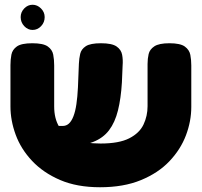

<svg xmlns="http://www.w3.org/2000/svg" viewBox="-20 -768 849 808"><path d="M401 20Q304 20 233 -10.5Q162 -41 115 -91Q68 -141 46 -201Q24 -261 24 -320V-494Q24 -517 28 -538Q32 -559 51 -572.5Q70 -586 116 -586Q162 -586 181 -572.5Q200 -559 204 -538Q208 -517 208 -493V-320Q208 -269 229 -234.5Q250 -200 293 -182Q336 -164 403 -164Q481 -164 524 -186Q567 -208 584 -244Q601 -280 601 -321V-499Q601 -521 605.5 -540.5Q610 -560 629.5 -573Q649 -586 693 -586Q739 -586 758 -572Q777 -558 781 -537Q785 -516 785 -493V-318Q785 -258 762.5 -198.5Q740 -139 693 -89.5Q646 -40 573 -10Q500 20 401 20ZM198 -154 196 -238H244Q259 -238 270 -248Q281 -258 289 -278.5Q297 -299 301.5 -329.5Q306 -360 308 -400L312 -500Q313 -522 317.5 -541.5Q322 -561 341 -573.5Q360 -586 405 -586Q451 -586 470.5 -572.5Q490 -559 494 -537.5Q498 -516 496 -492L493 -421Q489 -354 476.5 -303.5Q464 -253 439 -220Q414 -187 371.5 -170.5Q329 -154 266 -154ZM117 -642Q97 -642 82 -658Q67 -674 67 -696Q67 -717 82 -732.5Q97 -748 117 -748Q137 -748 152.5 -732.5Q168 -717 168 -696Q168 -674 153 -658Q138 -642 117 -642Z"/></svg>

Font: Fredoka SemiExpanded
Style: Bold
Weight: 700
Width: 6
Designer: Ben Nathan
Foundry: Milena B. Brandão, Ben Nathan
Version: Version 2.001